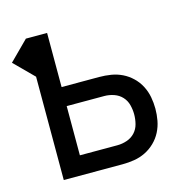

<svg xmlns="http://www.w3.org/2000/svg" viewBox="-89 -601 672 682"><g transform="rotate(-15 247.0 -260.0)"><path d="M64 0V-380L-6 -450L64 -520H142V-321H280Q302 -321 323.5 -317.5Q345 -314 364.5 -304.5Q384 -295 400 -279.5Q416 -264 426 -244.5Q436 -225 440 -203.5Q444 -182 444 -161Q444 -139 440 -117.5Q436 -96 426 -76.5Q416 -57 400 -41.5Q384 -26 364.5 -16.5Q345 -7 323.5 -3.5Q302 0 280 0ZM142 -70H280Q298 -70 315.5 -76Q333 -82 345 -95Q357 -108 361.5 -125.5Q366 -143 366 -161Q366 -178 361.5 -195.5Q357 -213 345 -226Q333 -239 315.5 -245Q298 -251 280 -251H142Z"/></g></svg>

Font: Iosevka SS04
Style: Regular
Weight: 400
Monospace: yes
Designer: Belleve Invis
Foundry: Belleve Invis
Version: Version 19.0.0; ttfautohint (v1.8.4)